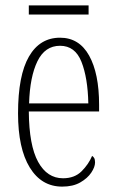

<svg xmlns="http://www.w3.org/2000/svg" viewBox="-20 -683 430 713"><path d="M211 10Q134 10 90.5 -61Q47 -132 47 -262Q47 -403 87.5 -473Q128 -543 203 -543Q274 -543 311 -476.5Q348 -410 348 -294V-269H87Q88 -143 121.5 -82Q155 -21 214 -21Q257 -21 283 -47Q309 -73 322 -104Q326 -102 329.5 -96.5Q333 -91 333 -80Q333 -63 319 -42Q305 -21 278 -5.5Q251 10 211 10ZM308 -299Q306 -394 282.5 -453.5Q259 -513 203 -513Q147 -513 119 -455.5Q91 -398 88 -299ZM87 -629V-663H309V-629Z"/></svg>

Font: Noto Serif Myanmar ExtraCondensed ExtraLight
Style: Regular
Weight: 200
Width: 2
Designer: Ben Mitchell and the Monotype Design Team
Foundry: Monotype Imaging Inc.
Version: Version 2.106; ttfautohint (v1.8.4.7-5d5b)